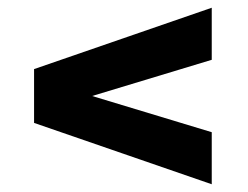

<svg xmlns="http://www.w3.org/2000/svg" viewBox="-20 -598 640 496"><path d="M527 -578 68 -419.5V-280.5L527 -122V-256.5L218 -350L527 -443.5Z"/></svg>

Font: MCL Standard Bold
Style: Regular
Weight: 700
Designer: Květoslav Bartoš
Foundry: Florian Karsten
Version: Version 1.001;Glyphs 3.2.3 (3260)